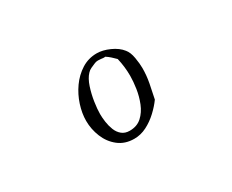

<svg xmlns="http://www.w3.org/2000/svg" viewBox="-76 -738 1152 955"><g transform="rotate(-30 500.0 -261.0)"><path d="M684 -315Q684 -273 676 -231Q668 -189 659 -148Q639 -120 609.5 -92.5Q580 -65 545.5 -47.5Q511 -30 474 -30Q421 -30 384 -59Q347 -88 328.5 -133.5Q310 -179 310 -227Q310 -270 325 -316.5Q340 -363 368 -402.5Q396 -442 435.5 -467Q475 -492 523 -492Q557 -492 596 -474.5Q635 -457 656 -430Q672 -411 678 -375.5Q684 -340 684 -315ZM612 -312Q612 -364 600 -415Q589 -426 577.5 -436.5Q566 -447 552 -456Q546 -455 540 -455.5Q534 -456 528 -457Q523 -457 519 -457.5Q515 -458 511 -458Q499 -458 489 -453Q477 -448 465 -442.5Q453 -437 444 -427Q424 -406 411.5 -368Q399 -330 393 -290Q387 -250 387 -222Q387 -201 390.5 -176Q394 -151 403 -128Q412 -105 429.5 -90.5Q447 -76 474 -76Q516 -76 543 -100.5Q570 -125 585 -162.5Q600 -200 606 -240Q612 -280 612 -312Z"/></g></svg>

Font: Yuji Boku
Style: Regular
Weight: 400
Designer: Kataoka Yuji
Foundry: Kinuta Font Factory
Version: Version 3.002